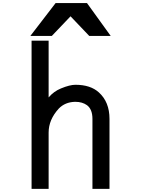

<svg xmlns="http://www.w3.org/2000/svg" viewBox="-20 -1212 905 1232"><path d="M336.9 -1192.4 174.8 -981.4H312.5L432.6 -1107.4L552.7 -981.4H690.4L538.1 -1192.4ZM182.6 0H292V-361.3Q292 -444.3 357.4 -515.6Q397.5 -556.6 460 -558.6H463.9Q507.8 -558.6 538.1 -537.1Q573.2 -510.7 573.2 -449.2V0H682.6V-449.2Q682.6 -557.6 614.3 -619.1Q560.5 -668 463.9 -668Q427.7 -668 371.1 -644.5Q325.2 -626 292 -586.9V-951.2H182.6Z"/></svg>

Font: OCR-B
Style: Regular
Weight: 400
Version: 1.1